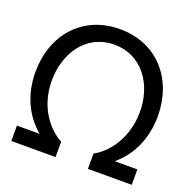

<svg xmlns="http://www.w3.org/2000/svg" viewBox="-129 -863 990 991"><g transform="rotate(20 366.0 -367.0)"><path d="M35 0H278V-84.5C209.5 -120 124.5 -215 124.5 -364.5C124.5 -519 215 -649.5 366 -649.5C518 -649.5 610 -518 607.5 -361.5C605 -218 525.5 -120.5 456 -84.5L455.5 0H696.5V-84.5H572C652 -150.5 702 -252.5 702 -378.5C702 -579.5 573 -734.5 366 -734.5C159 -734.5 30 -579.5 30 -378.5C30 -252.5 80 -150.5 160 -84.5H35Z"/></g></svg>

Font: Eudonet Medium
Style: Regular
Weight: 500
Designer: Mikhail Sharanda
Foundry: Mikhail Sharanda
Version: Version 4.503;Glyphs 3.1.2 (3151)